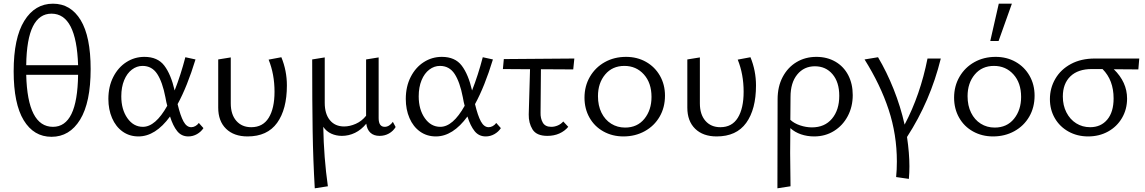

<svg xmlns="http://www.w3.org/2000/svg" viewBox="-20 -731 6204 1040"><path d="M54 -345Q54 -525 111.5 -618Q169 -711 267 -711Q363 -711 417 -622Q471 -533 471 -357Q471 -176 414 -83Q357 10 259 10Q163 10 108.5 -79.5Q54 -169 54 -345ZM403 -326H122Q129 -44 267 -44Q333 -44 367 -113.5Q401 -183 403 -326ZM403 -378Q394 -657 259 -657Q193 -657 158.5 -588.5Q124 -520 122 -378Z M567 -195Q567 -262 593.5 -314Q620 -366 664.5 -394.5Q709 -423 762 -423Q834 -423 870 -375.5Q906 -328 926 -241Q959 -325 984 -421L1039 -409Q994 -262 942 -167Q957 -104 974 -73Q991 -42 1016 -42Q1027 -42 1038 -48Q1049 -54 1057 -65L1082 -37Q1069 -17 1047 -4.5Q1025 8 1000 8Q963 8 940 -20.5Q917 -49 901 -100Q822 8 730 8Q681 8 644 -18.5Q607 -45 587 -91.5Q567 -138 567 -195ZM754 -44Q822 -44 886 -158Q881 -175 876 -204Q860 -287 831.5 -330.5Q803 -374 752 -374Q721 -374 694.5 -354Q668 -334 652.5 -296.5Q637 -259 637 -209Q637 -138 670 -91Q703 -44 754 -44Z M1162 -148V-409L1230 -420V-171Q1230 -111 1260 -76.5Q1290 -42 1341 -42Q1404 -42 1435.5 -93Q1467 -144 1467 -234Q1467 -329 1435 -408L1504 -421Q1534 -348 1534 -268Q1534 -139 1481 -65.5Q1428 8 1321 8Q1247 8 1204.5 -33.5Q1162 -75 1162 -148Z M1671 -409 1739 -420V-174Q1739 -114 1767 -80Q1795 -46 1844 -46Q1875 -46 1907.5 -60.5Q1940 -75 1963 -104V-409L2031 -420V-91Q2031 -44 2064 -44Q2076 -44 2087.5 -51Q2099 -58 2108 -71L2123 -43Q2110 -21 2087 -8Q2064 5 2036 5Q2005 5 1986.5 -12Q1968 -29 1964 -61Q1937 -28 1903 -11.5Q1869 5 1832 5Q1801 5 1774.5 -7Q1748 -19 1731 -44Q1734 123 1756 278L1685 289Q1676 134 1673.5 -21Q1671 -176 1671 -409Z M2178 -195Q2178 -262 2204.5 -314Q2231 -366 2275.5 -394.5Q2320 -423 2373 -423Q2445 -423 2481 -375.5Q2517 -328 2537 -241Q2570 -325 2595 -421L2650 -409Q2605 -262 2553 -167Q2568 -104 2585 -73Q2602 -42 2627 -42Q2638 -42 2649 -48Q2660 -54 2668 -65L2693 -37Q2680 -17 2658 -4.5Q2636 8 2611 8Q2574 8 2551 -20.5Q2528 -49 2512 -100Q2433 8 2341 8Q2292 8 2255 -18.5Q2218 -45 2198 -91.5Q2178 -138 2178 -195ZM2365 -44Q2433 -44 2497 -158Q2492 -175 2487 -204Q2471 -287 2442.5 -330.5Q2414 -374 2363 -374Q2332 -374 2305.5 -354Q2279 -334 2263.5 -296.5Q2248 -259 2248 -209Q2248 -138 2281 -91Q2314 -44 2365 -44Z M2709 -411 3091 -414 3085 -355 2910 -356 2908 -121Q2907 -90 2920 -67Q2933 -44 2966 -44Q2984 -44 3001.5 -51.5Q3019 -59 3031 -73L3058 -44Q3039 -21 3010 -8Q2981 5 2945 5Q2886 5 2864.5 -30Q2843 -65 2844 -111L2851 -356L2704 -357Z M3146 -202Q3146 -265 3175.5 -315.5Q3205 -366 3256 -394.5Q3307 -423 3371 -423Q3431 -423 3479 -396Q3527 -369 3554.5 -321Q3582 -273 3582 -213Q3582 -149 3553 -99Q3524 -49 3472.5 -20.5Q3421 8 3357 8Q3297 8 3248.5 -19Q3200 -46 3173 -94Q3146 -142 3146 -202ZM3509 -206Q3509 -282 3467.5 -328Q3426 -374 3362 -374Q3297 -374 3258 -327.5Q3219 -281 3219 -210Q3219 -159 3238 -120.5Q3257 -82 3290.5 -61Q3324 -40 3366 -40Q3432 -40 3470.5 -87.5Q3509 -135 3509 -206Z M3703 -148V-409L3771 -420V-171Q3771 -111 3801 -76.5Q3831 -42 3882 -42Q3945 -42 3976.5 -93Q4008 -144 4008 -234Q4008 -329 3976 -408L4045 -421Q4075 -348 4075 -268Q4075 -139 4022 -65.5Q3969 8 3862 8Q3788 8 3745.5 -33.5Q3703 -75 3703 -148Z M4192 -193Q4192 -262 4219.5 -314Q4247 -366 4294.5 -394.5Q4342 -423 4402 -423Q4460 -423 4505 -397Q4550 -371 4574.5 -324Q4599 -277 4599 -216Q4599 -153 4572 -102Q4545 -51 4497.5 -21.5Q4450 8 4390 8Q4352 8 4318.5 -3.5Q4285 -15 4261 -37L4260 98Q4260 152 4262 278L4191 289Q4192 125 4192 -193ZM4378 -41Q4447 -41 4486.5 -88Q4526 -135 4526 -212Q4526 -286 4489.5 -329Q4453 -372 4394 -372Q4335 -372 4298.5 -327.5Q4262 -283 4262 -206L4261 -82Q4281 -63 4313.5 -52Q4346 -41 4378 -41Z M4838 144Q4838 -2 4793.5 -137Q4749 -272 4663 -409L4736 -421Q4783 -342 4820.5 -248Q4858 -154 4880 -56Q4965 -217 5004 -414H5076Q5019 -183 4893 11Q4906 99 4906 170Q4906 205 4903 238L4834 228Q4838 189 4838 144Z M5148 -202Q5148 -265 5177.5 -315.5Q5207 -366 5258 -394.5Q5309 -423 5373 -423Q5433 -423 5481 -396Q5529 -369 5556.5 -321Q5584 -273 5584 -213Q5584 -149 5555 -99Q5526 -49 5474.5 -20.5Q5423 8 5359 8Q5299 8 5250.5 -19Q5202 -46 5175 -94Q5148 -142 5148 -202ZM5511 -206Q5511 -282 5469.5 -328Q5428 -374 5364 -374Q5299 -374 5260 -327.5Q5221 -281 5221 -210Q5221 -159 5240 -120.5Q5259 -82 5292.5 -61Q5326 -40 5368 -40Q5434 -40 5472.5 -87.5Q5511 -135 5511 -206ZM5390 -711H5461L5389 -509H5344Z M5667 -194Q5667 -254 5696.5 -304.5Q5726 -355 5781 -384.5Q5836 -414 5910 -414H6151L6146 -355Q6101 -356 6013 -356Q6085 -286 6085 -197Q6085 -139 6057.5 -92Q6030 -45 5982 -18.5Q5934 8 5874 8Q5815 8 5767.5 -18.5Q5720 -45 5693.5 -91Q5667 -137 5667 -194ZM5885 -42Q5943 -42 5977.5 -83Q6012 -124 6012 -198Q6012 -297 5952 -357H5894Q5819 -357 5778 -317.5Q5737 -278 5737 -208Q5737 -160 5756.5 -122Q5776 -84 5809.5 -63Q5843 -42 5885 -42Z"/></svg>

Font: LXGW Bright GB
Style: Regular
Weight: 400
Designer: Christian Thalmann (Catharsis Fonts)
Foundry: LXGW / Christian Thalmann (Catharsis Fonts) / Fontworks Inc.
Version: Version 5.510